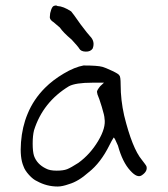

<svg xmlns="http://www.w3.org/2000/svg" viewBox="-20 -683 610 697"><path d="M283.2 -445.3Q334 -445.3 351.6 -440.4Q362.3 -437.5 387.2 -425.8Q412.1 -414.1 413.1 -409.2Q418 -406.2 418 -375Q418 -320.3 430.7 -263.7Q460 -144.5 495.1 -102.5Q498 -98.6 504.4 -90.3Q510.7 -82 511.7 -79.1Q516.6 -61.5 495.1 -46.9Q478.5 -35.2 453.1 -63.5Q424.8 -93.8 408.2 -154.3Q395.5 -184.6 392.6 -183.6Q385.7 -172.9 377.9 -157.2Q345.7 -91.8 301.8 -57.6Q264.6 -24.4 230.5 -14.6Q206.1 -5.9 189.5 -5.9Q149.4 -5.9 114.3 -25.4Q100.6 -31.2 85.4 -47.9Q70.3 -64.5 65.4 -79.1Q51.8 -110.4 56.2 -166.5Q60.5 -222.7 80.1 -269.5Q101.6 -322.3 143.6 -364.3Q171.9 -392.6 211.4 -416Q251 -439.5 283.2 -445.3ZM343.8 -370.1 357.4 -382.8H314.5Q254.9 -382.8 230.5 -370.1Q135.7 -312.5 103.5 -210Q98.6 -190.4 98.6 -161.6Q98.6 -132.8 103.5 -117.2Q114.3 -86.9 146.5 -71.3Q160.2 -63.5 185.5 -63.5Q210 -63.5 223.6 -68.8Q237.3 -74.2 264.6 -91.8Q307.6 -123 336.4 -171.4Q365.2 -219.7 359.4 -252.9Q359.4 -262.7 349.6 -294.9Q339.8 -327.1 334 -339.8L332 -349.6Q332 -355.5 343.8 -370.1ZM238.3 -641.6Q243.2 -636.7 272.5 -594.7Q299.8 -558.6 306.6 -551.8Q326.2 -532.2 316.4 -506.8Q308.6 -495.1 291 -495.6Q273.4 -496.1 267.6 -506.8Q264.6 -512.7 240.2 -539.1Q209 -565.4 197.3 -583Q194.3 -585 184.1 -594.2Q173.8 -603.5 168.9 -606.4Q159.2 -614.3 161.1 -624Q161.1 -634.8 165.5 -647Q169.9 -659.2 174.8 -661.1Q183.6 -665 188.5 -661.1Q210 -660.2 238.3 -641.6Z"/></svg>

Font: JasonHandwriting2
Style: Regular
Weight: 400
Version: Version 1.05.10